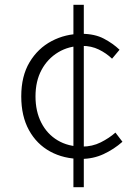

<svg xmlns="http://www.w3.org/2000/svg" viewBox="-20 -743 575 795"><path d="M316 -85Q244 -85 188 -115.5Q132 -146 100 -204Q68 -262 68 -344Q68 -428 102.5 -485.5Q137 -543 194 -573Q251 -603 318 -603Q372 -603 410 -583Q448 -563 475 -537L444 -500Q420 -523 389 -538Q358 -553 321 -553Q265 -553 221 -526.5Q177 -500 152 -453.5Q127 -407 127 -344Q127 -282 151 -235Q175 -188 218.5 -162Q262 -136 320 -136Q362 -136 397 -153.5Q432 -171 458 -194L487 -156Q452 -125 409 -105Q366 -85 316 -85ZM284 32V-723H327V32Z"/></svg>

Font: Noto Sans TC Thin Light
Style: Regular
Weight: 300
Version: Version 2.004-H2;hotconv 1.0.118;makeotfexe 2.5.65603